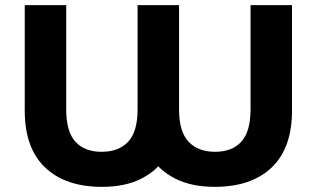

<svg xmlns="http://www.w3.org/2000/svg" viewBox="-20 -720 1241 752"><path d="M379.5 11.8Q236 11.8 156.5 -64.2Q76.9 -140.2 76.9 -286.6V-700H239.3V-291.7Q239.3 -204.6 275.2 -165.1Q311.1 -125.5 377.9 -125.5Q445.2 -125.5 482.1 -165.1Q518.9 -204.6 518.9 -291.7V-700H681.3V-291.7Q681.3 -204.6 718.4 -165.1Q755.5 -125.5 822.7 -125.5Q889 -125.5 925.2 -165.1Q961.3 -204.6 961.3 -291.7V-700H1123.7V-286.6Q1123.7 -140.2 1044.2 -64.2Q964.7 11.8 820.8 11.8Q730.2 11.8 666.4 -20.5Q602.6 -52.9 571 -106.1H628.7Q596.9 -52.9 534 -20.5Q471.1 11.8 379.5 11.8Z"/></svg>

Font: Montserrat Alternates Thin
Style: Regular
Weight: 100
Designer: Julieta Ulanovsky
Foundry: Julieta Ulanovsky
Version: Version 9.000